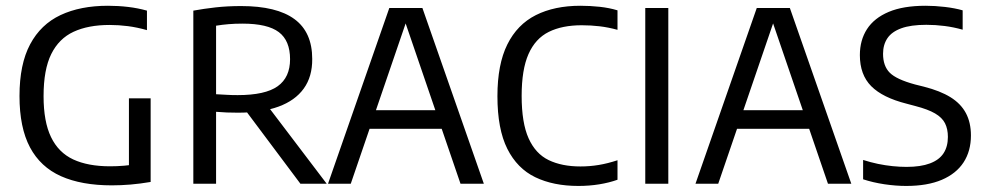

<svg xmlns="http://www.w3.org/2000/svg" viewBox="-20 -622 3340 650"><path d="M358.5 5.5Q256 5.5 186.5 -25.5Q117 -56.5 81.5 -123.2Q46 -190 46 -297Q46 -404.5 82 -472Q118 -539.5 185 -571Q252 -602.5 345.5 -602.5Q380.5 -602.5 414 -598.5Q447.5 -594.5 477.5 -586V-520Q444 -529.5 413 -533.5Q382 -537.5 351 -537.5Q279 -537.5 229.2 -514.5Q179.5 -491.5 153.5 -439Q127.5 -386.5 127.5 -296.5Q127.5 -210 152.8 -157.8Q178 -105.5 228 -82.2Q278 -59 352.5 -59Q376 -59 400 -61Q424 -63 444 -67L416.5 -40V-289H490V-6Q454.5 0 422 2.8Q389.5 5.5 358.5 5.5Z M634.5 0V-586Q670 -592.5 710 -597Q750 -601.5 796 -601.5Q917 -601.5 977 -557.2Q1037 -513 1037 -422.5Q1037.5 -362.5 1008.2 -322Q979 -281.5 922.8 -261Q866.5 -240.5 786 -240.5Q767 -240.5 747.8 -241.2Q728.5 -242 711.5 -243.5V0ZM997 0 789 -278H875L1086 0ZM784.5 -300Q878 -300 920 -330Q962 -360 962 -421.5Q962 -484.5 924 -513.2Q886 -542 801 -542Q775 -542 754 -540.2Q733 -538.5 711.5 -535V-303Q732.5 -302 748 -301Q763.5 -300 784.5 -300Z M1090.5 0 1298 -595H1410L1618 0H1539L1347.5 -559.5H1359L1167.5 0ZM1200.5 -186 1218 -249H1490L1507 -186Z M1938 7.5Q1853.5 7.5 1792.2 -22Q1731 -51.5 1697.5 -118.2Q1664 -185 1664 -296.5Q1664 -404 1697.5 -471.5Q1731 -539 1794 -570.8Q1857 -602.5 1945 -602.5Q1977.5 -602.5 2010 -599Q2042.5 -595.5 2070.5 -587V-521Q2039.5 -529.5 2010 -533Q1980.5 -536.5 1949.5 -536.5Q1883 -536.5 1837.8 -514Q1792.5 -491.5 1769.2 -439Q1746 -386.5 1746 -297.5Q1746 -206 1769.5 -153.8Q1793 -101.5 1837.5 -80Q1882 -58.5 1945 -58.5Q1976.5 -58.5 2006.8 -63.5Q2037 -68.5 2070.5 -79.5V-13.5Q2042.5 -3.5 2008.8 2Q1975 7.5 1938 7.5Z M2164.5 0V-595H2242.5V0Z M2334.5 0 2542 -595H2654L2862 0H2783L2591.5 -559.5H2603L2411.5 0ZM2444.5 -186 2462 -249H2734L2751 -186Z M3048 7.5Q3013 7.5 2974.2 1.8Q2935.5 -4 2902 -15V-80.5Q2927 -72.5 2952.2 -67.2Q2977.5 -62 3002 -59.5Q3026.5 -57 3049 -57Q3097 -57 3128.2 -68.8Q3159.5 -80.5 3174.2 -103Q3189 -125.5 3189 -158.5Q3189 -185.5 3179.2 -204.8Q3169.5 -224 3145.5 -238Q3121.5 -252 3079 -263L3049 -271Q2968 -291.5 2929.5 -330.2Q2891 -369 2891 -435.5Q2891 -486 2915.2 -523.5Q2939.5 -561 2988.8 -581.8Q3038 -602.5 3113.5 -602.5Q3145.5 -602.5 3179.2 -598.5Q3213 -594.5 3239 -587V-521.5Q3209 -530 3178 -534Q3147 -538 3116 -538Q3063.5 -538 3031.2 -526.2Q2999 -514.5 2984.2 -492.5Q2969.5 -470.5 2969.5 -440Q2969.5 -398.5 2992.2 -375.8Q3015 -353 3078 -336L3108 -328.5Q3163 -314.5 3198 -292.8Q3233 -271 3250 -239Q3267 -207 3267 -163.5Q3267 -110.5 3242 -72.2Q3217 -34 3168.2 -13.2Q3119.5 7.5 3048 7.5Z"/></svg>

Font: Encode Sans SC SemiCondensed
Style: Regular
Weight: 400
Width: 4
Designer: Multiple Designers
Foundry: Impallari Type
Version: Version 3.002